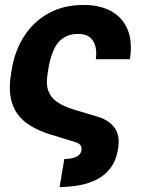

<svg xmlns="http://www.w3.org/2000/svg" viewBox="-20 -573 583 789"><path d="M224.8 195.9 244.3 80.3Q274.6 80.4 293.6 71.4Q312.5 62.4 315 43.4Q316.7 31.5 309.6 22.5Q302.4 13.5 283.2 9.2L173.8 -24.8Q134.8 -38.1 103.1 -57.7Q71.4 -77.2 50.7 -106.4Q30 -135.6 23 -177.1Q16.1 -218.6 26.4 -275.6L29.9 -296.9Q43.6 -371.4 82.2 -429.1Q120.8 -486.7 181.9 -519.7Q243 -552.7 323.6 -552.7Q390 -552.7 436.8 -527.1Q483.5 -501.5 504.3 -451.9Q525.2 -402.2 513.7 -329.7H373.8Q380.2 -377.4 362.2 -405.5Q344.2 -433.6 301.6 -433.6Q265.5 -433.6 241.4 -417.9Q217.3 -402.2 202.7 -372.3Q188.2 -342.4 180.3 -299.2L176 -272.1Q168.1 -228.2 178.6 -199.6Q189.1 -171 215.9 -153.2Q242.7 -135.4 282.6 -123L386.7 -91.8Q429.8 -77.5 452.1 -46.3Q474.5 -15.1 464.8 41.4Q456.8 87.3 434.4 117.1Q411.9 146.9 379 163.9Q346.1 181 306.5 188.1Q267 195.3 224.8 195.9Z"/></svg>

Font: Inter Tight
Style: Italic
Weight: 400
Italic angle: -9.39999°
Designer: Rasmus Andersson
Foundry: rsms
Version: Version 3.002